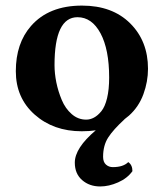

<svg xmlns="http://www.w3.org/2000/svg" viewBox="-20 -464 591 693"><path d="M458 153.8Q439.5 179.7 406.2 194.3Q373 209 341.8 209Q302.7 209 276.4 186Q250 163.1 250 123Q250 70.3 325.7 6.3Q303.2 9.8 274.9 9.8Q172.9 9.8 105 -50.5Q37.1 -110.8 37.1 -207Q37.1 -307.6 91.8 -370.1Q156.2 -443.8 275.9 -443.8Q385.3 -443.8 449.7 -379.9Q514.2 -315.9 514.2 -215.8Q514.2 -169.4 497.6 -124Q481 -78.6 445.8 -46.9Q440.4 -42 428.7 -33.2H429.2Q388.7 3.9 370.4 32.5Q352.1 61 352.1 102.1Q352.1 120.6 362.3 129.9Q372.6 139.2 387.2 139.2Q424.8 139.2 442.9 121.1Q458 131.3 458 153.8ZM259.8 -401.9Q176.8 -401.9 176.8 -229Q176.8 -199.2 183.3 -166.7Q189.9 -134.3 202.9 -103.3Q215.8 -72.3 238.8 -52.2Q261.7 -32.2 291 -32.2Q305.7 -32.2 319.3 -39.6Q333 -46.9 345.9 -62.7Q358.9 -78.6 366.5 -109.9Q374 -141.1 374 -184.1Q374 -285.6 342.8 -343.8Q311.5 -401.9 259.8 -401.9Z"/></svg>

Font: Linux Libertine G
Style: Bold
Weight: 700
Designer: Philipp H. Poll
Foundry: Philipp H. Poll
Version: Version 5.0.3